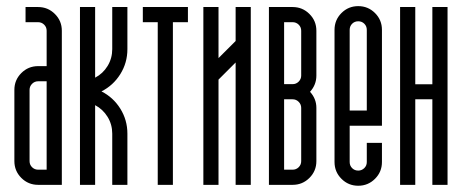

<svg xmlns="http://www.w3.org/2000/svg" viewBox="-20 -594 1487 617"><path d="M129.9 -332.8H102.5Q91.2 -332.8 83.1 -324.7Q75 -316.5 75 -305.3V-76.2Q75 -64.6 83.1 -56.6Q91.2 -48.7 102.5 -48.7H129.9ZM102.5 -571.4Q134.1 -571.4 156.4 -549.1Q178.7 -526.9 178.7 -495.2V0H102.5Q70.8 0 48.5 -22.3Q26.2 -44.6 26.2 -76.2V-305.3Q26.2 -336.9 48.5 -359.2Q70.8 -381.5 102.5 -381.5H129.9V-495.2Q129.9 -506.9 121.8 -514.8Q113.7 -522.7 102.5 -522.7H62.1V-571.4Z M237 0V-571.4H285.7V-344.4Q310.7 -357.4 325.7 -381.9Q340.7 -406.5 340.7 -436.1V-571.4H389.4V-436.1Q389.4 -392.3 366.7 -355.9Q344 -319.5 306.1 -300.3Q344 -281.1 366.7 -244.7Q389.4 -208.2 389.4 -164.5V0H340.7V-164.5Q340.7 -194.1 325.7 -218.5Q310.7 -242.8 285.7 -256.1V0Z M439 -571.4H583.9V-522.7H535.6V0H486.9V-522.7H439Z M785.9 0H737.2V-393.2L682.2 -338.2V0H633.5Q633.5 0 633.5 -571.4H682.2V-407.3L737.2 -462.3V-571.4H785.9Q785.9 -571.4 785.9 0Z M893 -48.7H920.4Q931.7 -48.7 939.8 -56.6Q947.9 -64.6 947.9 -76.2V-247.4Q947.9 -258.6 939.8 -266.8Q931.7 -274.9 920.4 -274.9H893ZM844.2 0V-571.4H920.4Q952.1 -571.4 974.4 -549.1Q996.7 -526.9 996.7 -495.2V-351.1Q996.7 -321.5 976.3 -299Q996.7 -276.6 996.7 -247.4V-76.2Q996.7 -44.6 974.4 -22.3Q952.1 0 920.4 0ZM920.4 -323.6Q931.7 -323.6 939.8 -331.7Q947.9 -339.9 947.9 -351.1V-495.2Q947.9 -506.9 939.8 -514.8Q931.7 -522.7 920.4 -522.7H893V-323.6Z M1158.7 -498.1Q1158.7 -509.8 1150.8 -517.7Q1142.9 -525.6 1131.2 -525.6Q1119.5 -525.6 1111.6 -517.7Q1103.7 -509.8 1103.7 -498.1V-238.7H1158.7ZM1055 -73.3V-498.1Q1055 -529.8 1077.3 -552.1Q1099.5 -574.3 1131.2 -574.3Q1162.8 -574.3 1185.1 -552.1Q1207.4 -529.8 1207.4 -498.1V-189.9H1103.7V-73.3Q1103.7 -61.6 1111.6 -53.7Q1119.5 -45.8 1131.2 -45.8Q1142.4 -45.8 1150.6 -53.7Q1158.7 -61.6 1158.7 -73.3V-134.9H1207.4V-73.3Q1207.4 -41.6 1185.1 -19.4Q1162.8 2.9 1131.2 2.9Q1099.5 2.9 1077.3 -19.4Q1055 -41.6 1055 -73.3Z M1314.5 -274.9V0H1265.7V-571.4H1314.5V-323.2H1369.4V-571.4H1418.2Q1418.2 -571.4 1418.2 0H1369.4V-274.9Q1369.4 -274.9 1314.5 -274.9Z"/></svg>

Font: Marapfhont
Style: Book
Weight: 400
Version: Version 0.15